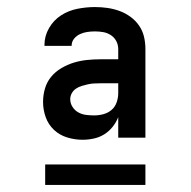

<svg xmlns="http://www.w3.org/2000/svg" viewBox="-20 -713 540 544"><path d="M214 -317Q192 -317 170.5 -323.5Q149 -330 133 -345Q117 -360 109.5 -381Q102 -402 102 -424Q102 -444 107.5 -462.5Q113 -481 125 -495.5Q137 -510 154 -520Q171 -530 189 -535.5Q207 -541 226 -543Q245 -545 264 -545H315V-574Q315 -586 309.5 -596.5Q304 -607 294 -613.5Q284 -620 272.5 -622Q261 -624 249 -624Q238 -624 227.5 -622.5Q217 -621 207 -616.5Q197 -612 190 -603.5Q183 -595 183 -584V-583H106V-586Q106 -611 119 -633.5Q132 -656 153 -669.5Q174 -683 199 -688Q224 -693 249 -693Q267 -693 284.5 -690.5Q302 -688 318.5 -682Q335 -676 349.5 -665.5Q364 -655 374 -640.5Q384 -626 388 -609Q392 -592 392 -574V-323H315V-381Q309 -366 299 -353.5Q289 -341 275.5 -332.5Q262 -324 246 -320.5Q230 -317 214 -317ZM247 -386Q260 -386 273 -389.5Q286 -393 296 -401.5Q306 -410 310.5 -423Q315 -436 315 -449V-477H264Q255 -477 246 -476.5Q237 -476 228.5 -474Q220 -472 211.5 -469.5Q203 -467 195.5 -462Q188 -457 183.5 -449Q179 -441 179 -432Q179 -420 185.5 -410Q192 -400 202 -394.5Q212 -389 223.5 -387.5Q235 -386 247 -386ZM108 -189V-247H392V-189Z"/></svg>

Font: Iosevka Fixed Medium
Style: Regular
Weight: 500
Monospace: yes
Designer: Belleve Invis
Foundry: Belleve Invis
Version: Version 32.3.0